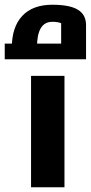

<svg xmlns="http://www.w3.org/2000/svg" viewBox="-54 -790 383 810"><path d="M77 0V-470H218V0ZM-4 -590Q-4 -676 40 -723Q84 -770 167 -770Q240 -770 274.5 -749Q309 -728 309 -684V-590H204V-692Q197 -695 188 -696.5Q179 -698 167 -698Q134 -698 118 -671Q102 -644 102 -590ZM-34 -540V-606H309V-540Z"/></svg>

Font: Changa ExtraLight
Style: Bold
Weight: 700
Version: Version 3.002; ttfautohint (v1.8.2)